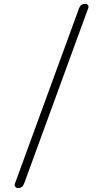

<svg xmlns="http://www.w3.org/2000/svg" viewBox="-20 -804 540 1003"><path d="M73.2 178.7Q64.5 178.7 59.6 170.9Q56.6 167 56.6 162.1Q56.6 159.2 57.6 156.2L393.6 -762.7Q402.3 -784.2 425.8 -784.2Q433.6 -784.2 439.5 -777.3Q442.4 -773.4 442.4 -768.6Q442.4 -765.6 441.4 -762.7L105.5 156.2Q96.7 178.7 73.2 178.7Z"/></svg>

Font: Gen Jyuu Gothic L Monospace Light
Style: Regular
Weight: 300
Designer: [Source Han Sans]
Ryoko NISHIZUKA  (kana & ideographs); Paul D. Hunt (Latin, Greek & Cyrillic); Wenlong ZHANG  (bopomofo
Version: Version 1.002.20150607